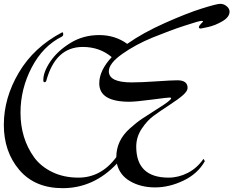

<svg xmlns="http://www.w3.org/2000/svg" viewBox="-28 -939 1218 1002"><path d="M852 -12Q903 -12 951.5 -36.5Q1000 -61 1034 -110L1041 -98Q1005 -33 930.5 3Q856 39 781.5 39Q707 39 651.5 7Q596 -25 582 -85Q461 43 299 43Q154 43 73 -52Q-8 -147 -8 -287.5Q-8 -428 70.5 -560.5Q149 -693 296 -770H298Q302 -770 302 -761Q302 -752 295 -748Q196 -699 137.5 -587Q79 -475 79 -351Q79 -217 150 -118Q185 -70 245 -41Q305 -12 381 -12Q500 -12 579 -119Q579 -206 650 -269Q683 -299 716 -321Q749 -343 792 -370Q865 -415 865 -426Q865 -430 856 -430Q847 -430 763 -419Q679 -408 647 -408Q490 -408 490 -504Q490 -571 555 -641Q492 -694 404 -694Q262 -694 214 -519Q212 -510 204 -510Q198 -510 198 -521Q198 -564 235 -618.5Q272 -673 339 -714.5Q406 -756 489.5 -756Q573 -756 636 -710Q716 -767 831.5 -818.5Q947 -870 1025 -894.5Q1103 -919 1121.5 -919Q1140 -919 1155 -906.5Q1170 -894 1170 -878Q1170 -850 1132.5 -828Q1095 -806 1058 -798L1020 -790Q1010 -790 1010 -797Q1010 -804 1021 -815Q1032 -826 1032 -828Q1032 -830 1022 -830Q1012 -830 935.5 -805Q859 -780 769.5 -743.5Q680 -707 610 -657.5Q540 -608 540 -567Q540 -509 659 -509Q709 -509 788.5 -514.5Q868 -520 898 -520Q951 -520 951 -480Q951 -464 927.5 -443Q904 -422 855.5 -390.5Q807 -359 773.5 -334.5Q740 -310 711.5 -267Q683 -224 683 -174Q683 -12 852 -12Z"/></svg>

Font: Mr Bedfort
Style: Regular
Weight: 400
Designer: Alejandro Paul
Foundry: Alejandro Paul
Version: Version 1.000